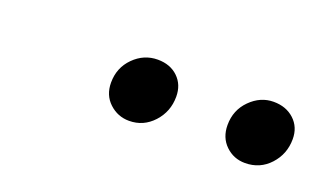

<svg xmlns="http://www.w3.org/2000/svg" viewBox="-30 -830 502 302"><g transform="rotate(20 220.5 -679.0)"><path d="M189 -626Q170 -626 156 -639Q142 -652 142 -673Q142 -698 159 -715Q176 -732 199 -732Q220 -732 233 -719.5Q246 -707 246 -687Q246 -662 229.5 -644Q213 -626 189 -626ZM383 -626Q364 -626 350.5 -639Q337 -652 337 -673Q337 -698 354 -715Q371 -732 393 -732Q414 -732 427.5 -719.5Q441 -707 441 -687Q441 -662 424.5 -644Q408 -626 383 -626Z"/></g></svg>

Font: Source Serif 4 SmText
Style: Italic
Weight: 400
Italic angle: -12°
Designer: Frank Grießhammer
Foundry: Adobe
Version: Version 4.005;hotconv 1.1.0;makeotfexe 2.6.0